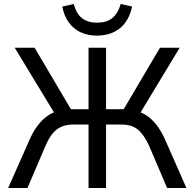

<svg xmlns="http://www.w3.org/2000/svg" viewBox="-20 -945 978 965"><path d="M21 0 129 -244Q149 -289 174 -320Q199 -351 229.5 -369.5Q260 -388 298 -392L261 -364L54 -705H154L347 -378L327 -396H425V-705H513V-396H612L591 -378L784 -705H883L677 -364L641 -392Q680 -387 711 -368Q742 -349 766 -318Q790 -287 809 -245L917 0H820L732 -206Q707 -264 675.5 -291.5Q644 -319 592 -319H513V0H425V-319H347Q298 -319 265 -294Q232 -269 206 -206L118 0ZM467 -766Q422 -766 386 -782.5Q350 -799 326 -832Q302 -865 293 -912L351 -925Q363 -876 392.5 -853.5Q422 -831 467 -831Q515 -831 543.5 -853.5Q572 -876 587 -925L644 -912Q628 -839 582 -802.5Q536 -766 467 -766Z"/></svg>

Font: Nunito Sans 7pt SemiCondensed
Style: Regular
Weight: 400
Width: 4
Designer: Vernon Adams
Foundry: Vernon Adams
Version: Version 3.101;gftools[0.9.27]